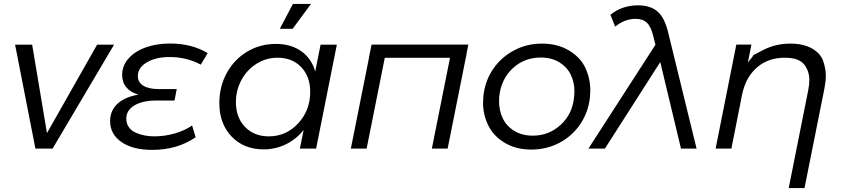

<svg xmlns="http://www.w3.org/2000/svg" viewBox="-20 -753 4298 973"><path d="M472 -526.5H558L246.5 0H159.5L56.5 -526.5H143L218 -78.5Z M750 6.5Q653 6.5 595.5 -33.2Q538 -73 538 -139.5Q538 -192 575 -226.8Q612 -261.5 681.5 -273.5Q641.5 -285 620.2 -310.5Q599 -336 599 -373.5Q599 -419.5 630.8 -456Q662.5 -492.5 717.8 -512.5Q773 -532.5 841 -532.5Q953 -532.5 1032.5 -483.5L997.5 -425.5Q925.5 -464 839.5 -464Q769 -464 723.8 -436.8Q678.5 -409.5 678.5 -367.5Q678.5 -336 706.2 -318.8Q734 -301.5 785.5 -301.5H875.5L864.5 -243.5H772.5Q702 -243.5 661 -218.8Q620 -194 620 -151.5Q620 -126 634 -107.2Q648 -88.5 670.8 -79.2Q693.5 -70 716 -66Q738.5 -62 762.5 -62Q813.5 -62 864.8 -76.5Q916 -91 953.5 -117L971.5 -57.5Q878.5 6.5 752.5 6.5Z M1316 4Q1216 4 1153.8 -61Q1091.5 -126 1091.5 -230.5Q1091.5 -314 1129 -382.8Q1166.5 -451.5 1232.2 -491Q1298 -530.5 1378 -530.5Q1454 -530.5 1506.2 -493.8Q1558.5 -457 1577.5 -390.5L1604.5 -526.5H1687L1582 0H1499.5L1519 -94.5Q1481.5 -47.5 1429 -21.8Q1376.5 4 1316 4ZM1463 -607H1398L1464.5 -733H1556ZM1342.5 -62Q1430 -62 1491 -127.8Q1552 -193.5 1552 -287.5Q1552 -365 1506.5 -412.8Q1461 -460.5 1386.5 -460.5Q1329 -460.5 1280.5 -430.2Q1232 -400 1203.8 -348Q1175.5 -296 1175.5 -235Q1175.5 -157.5 1221.8 -109.8Q1268 -62 1342.5 -62Z M1849.5 -460.5 1863 -527H2353.5L2344 -480H2344.5L2248.5 0H2168.5L2260.5 -460H1930L1838 0H1758L1850 -460.5Z M2672.5 5Q2594.5 5 2537.5 -29.5Q2480.5 -63.5 2454 -118.5Q2428 -172 2428 -231Q2428 -246 2429.5 -263.5Q2437 -341 2478 -401.8Q2519 -462.5 2585 -497.5Q2648.5 -532 2727 -532Q2805 -532 2863 -497.5Q2921 -463 2946.5 -409Q2971.5 -354.5 2971.5 -296Q2971.5 -280 2970 -263.5Q2962.5 -186.5 2921.8 -125.5Q2881 -64.5 2815.5 -29.5Q2750 5 2672.5 5ZM2680 -65.5Q2762 -65.5 2822 -121Q2882 -176.5 2889.5 -263.5Q2891 -278 2891 -290.5Q2891 -336.5 2872.2 -375Q2853.5 -413.5 2815 -437Q2775 -461.5 2720.5 -461.5Q2637.5 -461.5 2578.5 -407Q2519.5 -352.5 2510 -263.5Q2509 -248.5 2509 -240.5Q2509 -193 2528 -153.2Q2547 -113.5 2586 -90Q2625.5 -65.5 2680 -65.5Z M2962 0 3301.5 -526 3290 -572Q3278.5 -619 3258 -638.2Q3237.5 -657.5 3201 -657.5Q3146 -657.5 3097.5 -618L3073.5 -678Q3132 -726 3214 -726Q3275.5 -726 3312 -694.8Q3348.5 -663.5 3366.5 -586.5L3510 0H3431L3326 -438.5L3045.5 0Z M3986 -532Q4050.5 -532 4094.5 -507.5Q4138 -483 4151.5 -444Q4165 -405 4165 -370.5Q4165 -341.5 4158 -305L4057 200H3977L4076 -296.5Q4081.5 -325.5 4081.5 -347.5Q4081.5 -392 4055.5 -426Q4029 -460.5 3956.5 -460.5Q3873.5 -460.5 3816.5 -411.5Q3759.5 -362.5 3741 -275L3686.5 0H3606.5L3711.5 -527H3788L3770 -436.5Q3797.5 -469 3797.5 -473H3797H3796.5Q3799 -474 3850.5 -501Q3911.5 -532 3986 -532ZM3796.5 -473H3796Z"/></svg>

Font: Argentum Sans Light
Style: Italic
Weight: 300
Italic angle: -11.3°
Designer: Julieta Ulanovsky (font), Owen Earl (portions from Jones font), Cristiano Sobral (main changes and remaster)
Foundry: Julieta Ulanovsky (font), Owen Earl (portions from Jones font), Cristiano Sobral (main changes and remaster)
Version: Version 3.127